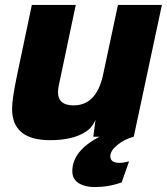

<svg xmlns="http://www.w3.org/2000/svg" viewBox="-20 -554 676 778"><path d="M183 14Q29 14 29 -113Q29 -152 47 -239L109 -534H287L220 -216Q215 -196 215 -181Q215 -127 278 -127Q370 -127 397 -248L458 -534H636L522 0Q484 10 455.5 33.5Q427 57 427 79Q427 106 465 106Q479 106 503 100L473 185Q421 204 363 204Q324 204 298.5 188Q273 172 273 139Q273 58 383 0H358L367 -68Q353 -36 327 -20Q275 14 183 14Z"/></svg>

Font: Nacelle Heavy
Style: Italic
Weight: 800
Italic angle: -12°
Designer: Sora Sagano
Foundry: Sora Sagano
Version: Version 1.000;FEAKit 1.0